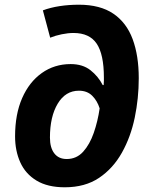

<svg xmlns="http://www.w3.org/2000/svg" viewBox="-20 -785 641 815"><path d="M255 10Q182 10 135 -18.5Q88 -47 66 -96Q44 -145 44 -206Q44 -300 74 -368.5Q104 -437 157.5 -475Q211 -513 280 -513Q331 -513 364 -487Q397 -461 416 -424H420Q421 -432 421 -441.5Q421 -451 421 -456Q421 -554 390.5 -599.5Q360 -645 292 -645Q269 -645 242 -639.5Q215 -634 193 -625L162 -741Q194 -753 233 -759Q272 -765 315 -765Q405 -765 461 -727Q517 -689 543 -619Q569 -549 569 -453Q569 -368 552 -286Q535 -204 497.5 -137Q460 -70 400.5 -30Q341 10 255 10ZM263 -110Q305 -110 333 -141Q361 -172 378 -221Q395 -270 403 -325Q393 -357 371.5 -378.5Q350 -400 315 -400Q258 -400 225 -345Q192 -290 192 -201Q192 -158 210.5 -134Q229 -110 263 -110Z"/></svg>

Font: Noto IKEA Latin
Style: Bold Italic
Weight: 700
Italic angle: -12°
Designer: Monotype Design Team
Foundry: Monotype Imaging Inc.
Version: Version 1.0